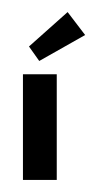

<svg xmlns="http://www.w3.org/2000/svg" viewBox="-20 -298 178 318"><path d="M18 -175V0H74V-175ZM28 -221 45 -197 121 -240 92 -278Z"/></svg>

Font: Hussar Tani
Style: Dwa
Weight: 700
Foundry: Cannot Into Space Fonts
Version: Version 0.92